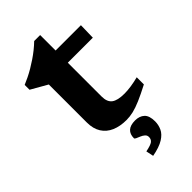

<svg xmlns="http://www.w3.org/2000/svg" viewBox="-259 -674 979 979"><g transform="rotate(-45 231.0 -184.5)"><path d="M249 -162.5Q249 -123.5 270.8 -107Q292.5 -90.5 342 -90.5Q363.5 -90.5 389.2 -94.2Q415 -98 445 -105.5V-54Q397 -29 363.2 -14.5Q329.5 0 304 6Q278.5 12 254.5 12Q208.5 12 174.2 -2.8Q140 -17.5 121 -47.5Q102 -77.5 102 -122.5V-396.5L13.5 -447V-482Q31.5 -489.5 51.5 -499.2Q71.5 -509 91.8 -521Q112 -533 132 -546.5Q152 -560 170.8 -575Q189.5 -590 206 -606H249V-480.5ZM190 -406.5 192 -494.5H431.5L429.5 -406.5ZM212.5 196.5Q250 189 262 179.8Q274 170.5 274 154Q274 141.5 265 133.8Q256 126 244.2 121.2Q232.5 116.5 223.8 112.5Q215 108.5 215 104Q215 75 231.8 59.5Q248.5 44 283.5 44Q315 44 333.8 61.5Q352.5 79 352.5 119.5Q352.5 145 341.8 168.2Q331 191.5 302.5 209.2Q274 227 221 237Z"/></g></svg>

Font: Newsreader 9pt SemiBold
Style: Regular
Weight: 600
Designer: Hugues Gentile
Foundry: Production Type
Version: Version 1.003